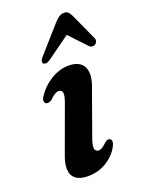

<svg xmlns="http://www.w3.org/2000/svg" viewBox="-136 -767 637 845"><g transform="rotate(-20 182.0 -345.0)"><path d="M210 -79.5Q195 -79.5 192.2 -94.8Q189.5 -110 204 -148.5L272 -338.5Q291 -384.5 288.5 -415Q286 -445.5 266.2 -460.8Q246.5 -476 213 -476Q169 -476 128.2 -451Q87.5 -426 63.5 -388.5Q55 -377.5 55.2 -368Q55.5 -358.5 62.5 -354Q67.5 -351.5 74.2 -352.8Q81 -354 89 -359Q103.5 -373.5 113.5 -379.5Q123.5 -385.5 132 -385.5Q148 -385.5 150 -369.8Q152 -354 135.5 -312.5L64.5 -118Q48 -77 49.5 -48.2Q51 -19.5 70.5 -4.2Q90 11 127 11Q175.5 11 214 -12.5Q252.5 -36 272.5 -72.5Q280 -85.5 280 -95Q280 -104.5 273.5 -108.5Q268 -112 262.2 -110.5Q256.5 -109 250 -104Q236 -90.5 227.2 -85Q218.5 -79.5 210 -79.5ZM281.4 -627.5H230.4L326 -526Q332.8 -519.5 340.7 -519.2Q348.5 -519 354.9 -523.5Q360.4 -528 362.8 -535.8Q365.1 -543.5 360.4 -552.5L304.7 -674.5Q298.8 -687.5 291.8 -694.2Q284.8 -701 272.4 -701Q259.7 -701 249.5 -694.2Q239.3 -687.5 227 -674.5L119.4 -552.5Q110.5 -543.5 108.6 -535.8Q106.7 -528 110.1 -523.5Q114.3 -519 122.2 -519.2Q130.1 -519.5 140.3 -526Z"/></g></svg>

Font: Fraunces SemiBold
Style: Italic
Weight: 600
Italic angle: -16°
Version: Version 1.000;[b76b70a41]